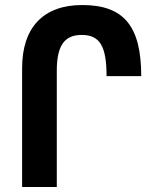

<svg xmlns="http://www.w3.org/2000/svg" viewBox="-20 -744 625 764"><path d="M68 0H206V-463C206 -566 239 -605 305 -605C377 -605 404 -561 404 -441H542C542 -640 473 -724 307 -724C153 -724 68 -635 68 -473Z"/></svg>

Font: Noto Sans Armenian Condensed
Style: Bold
Weight: 700
Width: 3
Designer: Monotype Design Team
Foundry: Monotype Imaging Inc.
Version: Version 2.008